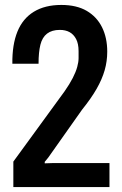

<svg xmlns="http://www.w3.org/2000/svg" viewBox="-20 -757 493 777"><path d="M34 0V-103L241 -387Q262 -417 274.5 -441.5Q287 -466 292.5 -486Q298 -506 298 -522V-550Q298 -580 288 -599Q278 -618 261.5 -627Q245 -636 222 -636Q190 -636 170.5 -621Q151 -606 143.5 -576Q136 -546 136 -499H30Q29 -576 50.5 -629Q72 -682 117 -709.5Q162 -737 228 -737Q290 -737 331 -713Q372 -689 393 -646.5Q414 -604 414 -548Q414 -509 403.5 -472.5Q393 -436 371 -397.5Q349 -359 312 -313L175 -119L161 -102V-96L191 -97H423V0Z"/></svg>

Font: Hubot Sans Condensed SemiBold
Style: Regular
Weight: 600
Width: 3
Designer: Deni Anggara
Foundry: GitHub, Inc., Subsidiary of Microsoft Corporation
Version: Version 2.000